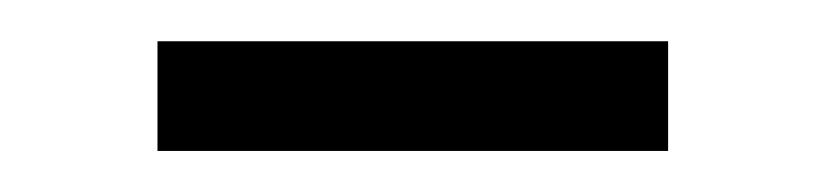

<svg xmlns="http://www.w3.org/2000/svg" viewBox="-20 -363 404 94"><path d="M57.1 -289.1V-342.8H307.1V-289.1Z"/></svg>

Font: Vidaloka 
Style: Regular
Weight: 400
Designer: Cyreal (www.cyreal.org)
Foundry: Cyreal (www.cyreal.org)
Version: Version 1.011